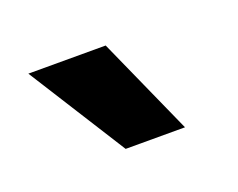

<svg xmlns="http://www.w3.org/2000/svg" viewBox="-45 -828 373 301"><g transform="rotate(-20 141.5 -677.5)"><path d="M123 -596 20 -759H149L222 -596Z"/></g></svg>

Font: Bricolage Grotesque 17pt SemiBold
Style: Regular
Weight: 600
Version: Version 1.001;gftools[0.9.33.dev8+g029e19f]